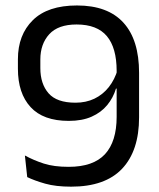

<svg xmlns="http://www.w3.org/2000/svg" viewBox="-20 -671 580 702"><path d="M261.5 -651Q374 -651 431.2 -588.2Q488.5 -525.5 488.5 -404.5V-242Q488.5 -120 426.5 -54.2Q364.5 11.5 240 11.5Q184 11.5 145.2 0.5Q106.5 -10.5 79.5 -23.5L71 -102.5Q103 -85 140 -73Q177 -61 231 -61Q321 -61 363.8 -107.2Q406.5 -153.5 406.5 -244V-412Q406.5 -496 370.8 -538.8Q335 -581.5 260 -581.5Q192.5 -581.5 160 -545.8Q127.5 -510 127.5 -453.5V-422Q127.5 -364.5 157.5 -330Q187.5 -295.5 256 -295.5Q294.5 -295.5 325.2 -310.2Q356 -325 377.8 -352.5Q399.5 -380 410.5 -417.5L418 -347H404Q394 -313.5 372 -286.8Q350 -260 315.2 -244.5Q280.5 -229 231.5 -229Q138 -229 91.8 -279.5Q45.5 -330 45.5 -419.5V-454.5Q45.5 -543.5 100 -597.2Q154.5 -651 261.5 -651Z"/></svg>

Font: Anek Bangla
Style: Regular
Weight: 400
Designer: Sulekha Rajkumar (Bangla), Yesha Goshar (Latin)
Foundry: Ek Type
Version: Version 1.003